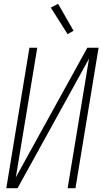

<svg xmlns="http://www.w3.org/2000/svg" viewBox="-20 -985 540 1005"><path d="M13 0 134 -735H175L63 -57L437 -735H496L375 0H334L446 -678L72 0ZM334 -806 246 -945 284 -965 365 -824Z"/></svg>

Font: Iosevka Curly Extralight
Style: Italic
Weight: 200
Italic angle: -9°
Monospace: yes
Designer: Belleve Invis
Foundry: Belleve Invis
Version: Version 22.1.2; ttfautohint (v1.8.4)